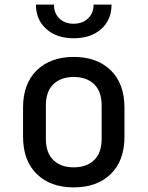

<svg xmlns="http://www.w3.org/2000/svg" viewBox="-20 -805 640 833"><path d="M300 8Q199 8 139.5 -50Q80 -108 80 -212V-338Q80 -442 139.5 -500Q199 -558 300 -558Q401 -558 460.5 -500Q520 -442 520 -338V-212Q520 -108 460.5 -50Q401 8 300 8ZM300 -79Q356 -79 388.5 -110.5Q421 -142 421 -203V-347Q421 -408 388.5 -439.5Q356 -471 300 -471Q244 -471 211.5 -439.5Q179 -408 179 -347V-203Q179 -142 211.5 -110.5Q244 -79 300 -79ZM300 -639Q226 -639 181 -679Q136 -719 136 -785H214Q214 -748 237.5 -725Q261 -702 299 -702Q338 -702 362 -725Q386 -748 386 -785H464Q464 -719 419 -679Q374 -639 300 -639Z"/></svg>

Font: JetBrains Mono NL Medium
Style: Regular
Weight: 500
Monospace: yes
Designer: Philipp Nurullin, Konstantin Bulenkov
Foundry: JetBrains
Version: Version 2.305; ttfautohint (v1.8.4.7-5d5b)